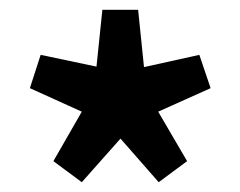

<svg xmlns="http://www.w3.org/2000/svg" viewBox="-20 -732 491 392"><path d="M147 -360 89 -403 147 -504 41 -552 63 -620 177 -596 189 -712H262L274 -595L387 -620L410 -552L303 -504L362 -403L304 -360L226 -449Z"/></svg>

Font: Assistant
Style: Bold
Weight: 700
Designer: Hebrew By Ben Nathan, Latin by Paul Hunt
Version: Version 3.000